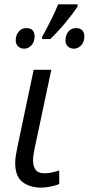

<svg xmlns="http://www.w3.org/2000/svg" viewBox="-20 -858 410 888"><path d="M170.4 9.8Q118.7 9.8 84.5 -15.9Q50.3 -41.5 50.3 -105Q50.3 -119.6 53 -137.5Q55.7 -155.3 60.1 -175.8L135.7 -535.2H217.3L140.6 -173.3Q137.7 -159.7 135.3 -144.5Q132.8 -129.4 132.8 -115.2Q132.8 -89.8 144.5 -73.2Q156.2 -56.6 186 -56.6Q202.6 -56.6 218.8 -60.1Q234.9 -63.5 253.9 -69.3V-6.8Q241.7 -1.5 217 4.2Q192.4 9.8 170.4 9.8ZM174.8 -677.2V-687.5Q191.9 -717.8 213.1 -759.8Q234.4 -801.8 249 -837.9H338.9V-828.1Q317.9 -795.9 283.4 -754.2Q249 -712.4 212.4 -677.2ZM92.3 -632.8Q75.2 -632.8 64 -643.3Q52.7 -653.8 52.7 -672.4Q52.7 -693.8 65.7 -710.9Q78.6 -728 102.5 -728Q122.6 -728 131.3 -717.5Q140.1 -707 140.1 -689.9Q140.1 -663.6 125 -648.2Q109.9 -632.8 92.3 -632.8ZM321.8 -632.8Q305.2 -632.8 293.9 -643.3Q282.7 -653.8 282.7 -672.4Q282.7 -693.8 295.4 -710.9Q308.1 -728 332 -728Q351.1 -728 360.6 -717.5Q370.1 -707 370.1 -689.9Q370.1 -663.6 355.2 -648.2Q340.3 -632.8 321.8 -632.8Z"/></svg>

Font: Open Sans
Style: Italic
Weight: 400
Italic angle: -12°
Designer: Monotype Design Team
Foundry: Monotype Imaging Inc.
Version: Version 3.000; ttfautohint (v1.8.4)